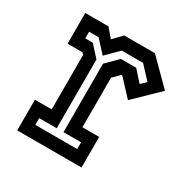

<svg xmlns="http://www.w3.org/2000/svg" viewBox="-130 -652 743 764"><g transform="rotate(30 241.5 -270.0)"><path d="M47.5 0V-141H124.5V-391.5L117 -399H48.5V-540H155L189 -500L227.5 -540H368.5L478 -430.5L369 -324.5L300 -398.5H296.5L266 -368V-140.5H343V0ZM99 -55H291.5V-86H210.5V-400.5L262.5 -452.5H333L377 -403.5L400.5 -425.5L347 -483H249L193.5 -427.5L142.5 -483H99V-452.5H133.5L179.5 -402V-86H99Z"/></g></svg>

Font: Tourney Condensed SemiBold
Style: Regular
Weight: 600
Width: 3
Designer: Tyler Finck
Foundry: Etcetera Type Co
Version: Version 1.010; ttfautohint (v1.8.3)